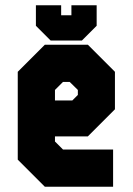

<svg xmlns="http://www.w3.org/2000/svg" viewBox="-20 -710 504 730"><path d="M314 -540 417 -437V-294.5L314 -191.5H189V-172L219.5 -141.5H410V0H150.5L47.5 -103V-437L150.5 -540ZM245 -398.5H219.5L189 -368V-328H255L276 -349V-368ZM172.5 -556 116.5 -612V-690H212.5V-652H251.5V-690H347.5V-612L291.5 -556Z"/></svg>

Font: Tourney Condensed Black
Style: Regular
Weight: 900
Width: 3
Designer: Tyler Finck
Foundry: Etcetera Type Co
Version: Version 1.010; ttfautohint (v1.8.3)